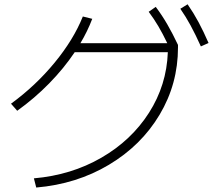

<svg xmlns="http://www.w3.org/2000/svg" viewBox="-20 -838 978 877"><path d="M746.6 -599.6H321.3Q271.5 -525.4 204.6 -457Q137.7 -388.7 58.6 -332L30.3 -364.3Q142.6 -446.3 229.2 -551.5Q315.9 -656.7 358.4 -762.7L401.4 -752Q379.4 -694.3 347.2 -640.6H744.1Q723.1 -684.6 702.9 -718.8Q682.6 -752.9 659.2 -784.2L691.4 -806.6Q720.7 -767.6 744.6 -726.1Q768.6 -684.6 793 -632.8V-621.1Q793 -454.6 709 -314Q625 -173.3 477.3 -85.2Q329.6 2.9 145.5 18.6L134.8 -23.4Q305.2 -38.1 442.6 -117.4Q580.1 -196.8 660.6 -323Q741.2 -449.2 746.6 -599.6ZM803.7 -797.9 836.9 -818.4Q864.3 -778.8 887 -736.6Q909.7 -694.3 932.6 -641.6L897.5 -626Q872.6 -681.2 850.6 -721.7Q828.6 -762.2 803.7 -797.9Z"/></svg>

Font: Pretendard JP ExtraLight
Style: Regular
Weight: 200
Designer: Base glyphs from Inter by Rasmus Andersson; Hangeul glyphs from Noto Sans CJK(Source Han Sans) by Jang Soo-young and Kan
Foundry: Kil Hyung-jin
Version: Version 1.309